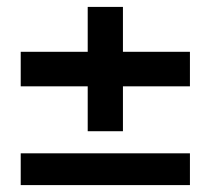

<svg xmlns="http://www.w3.org/2000/svg" viewBox="-20 -536 611 556"><path d="M40 0V-92H530V0ZM234 -156V-516H336V-156ZM40 -286V-386H530V-286Z"/></svg>

Font: DM Sans 12pt SemiBold
Style: Regular
Weight: 600
Version: Version 4.004;gftools[0.9.30]